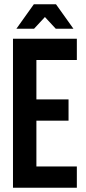

<svg xmlns="http://www.w3.org/2000/svg" viewBox="-20 -882 403 902"><path d="M41 -700H341V-600H151V-415H302V-315H151V-100H341V0H41ZM139 -862H243L325 -747H242L191 -802L140 -747H57Z"/></svg>

Font: Booming Bebas 2
Style: Regular
Weight: 400
Designer: Ryoichi Tsunekawa
Foundry: Ryoichi Tsunekawa
Version: Version 2.000